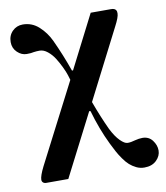

<svg xmlns="http://www.w3.org/2000/svg" viewBox="-84 -556 770 890"><g transform="rotate(-10 301.0 -110.5)"><path d="M14 -415C14 -395.7 20.7 -379.7 34 -367C47.3 -354.3 62 -348 78 -348C92.7 -348 103.7 -349 111 -351C120.3 -352.3 129.7 -353 139 -353C151.7 -353 164.2 -348 176.5 -338C188.8 -328 199.3 -316.2 208 -302.5C216.7 -288.8 224.8 -274 232.5 -258C240.2 -242 245.7 -228.7 249 -218C252.3 -207.3 254.7 -199.7 256 -195L64 178C50 206 43 226 43 238C43 243.3 44.8 247.7 48.5 251C52.2 254.3 57 256 63 256H167L317 -37L323 -36C339.7 22.7 360.3 77.3 385 128C393 144 399.8 157.3 405.5 168C411.2 178.7 418.7 190.7 428 204C437.3 217.3 446.5 228 455.5 236C464.5 244 474.8 250.8 486.5 256.5C498.2 262.2 510.7 265 524 265C548 265 567 258.2 581 244.5C595 230.8 602 215.3 602 198C602 181.3 596.3 165.5 585 150.5C573.7 135.5 558 128 538 128C527.3 128 515.7 129.7 503 133C489.7 137 477.7 139 467 139C457.7 139 446.2 132.2 432.5 118.5C418.8 104.8 405.7 85.3 393 60C373.7 18.7 355 -26.7 337 -76L504 -403C518 -429.7 525 -448.7 525 -460C525 -463.3 524.8 -466.2 524.5 -468.5C524.2 -470.8 523.2 -473.3 521.5 -476C519.8 -478.7 517.2 -480.8 513.5 -482.5C509.8 -484.2 505 -485 499 -485H403L276 -236H271C253 -287.3 232.7 -337.3 210 -386C197.3 -413.3 180.2 -436.8 158.5 -456.5C136.8 -476.2 111.7 -486 83 -486C63.7 -486 47.3 -479.3 34 -466C20.7 -452.7 14 -435.7 14 -415Z"/></g></svg>

Font: Km Standard TT
Style: Bold
Weight: 700
Designer: Alexey Kryukov <alexios@thessalonica.org.ru>
Version: Version 2.0.2